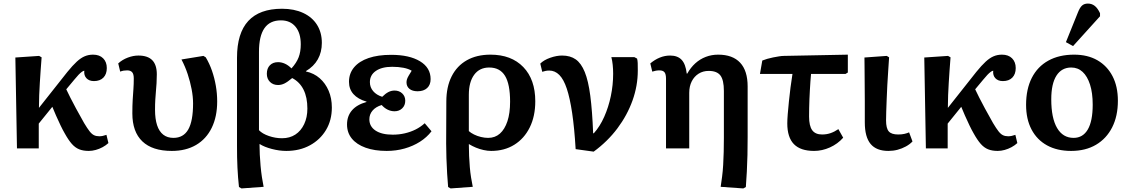

<svg xmlns="http://www.w3.org/2000/svg" viewBox="-20 -831 6319 1075"><path d="M477 14Q446 14 423.5 5Q401 -4 382 -25.5Q363 -47 342 -85Q332 -102 319 -129Q306 -156 293.5 -184.5Q281 -213 273 -233L197 -139V0H75L66 -509L199 -518L213 -510Q210 -471 207.5 -436Q205 -401 203 -367Q201 -333 199.5 -298.5Q198 -264 198 -227L357 -428Q387 -465 410 -486Q433 -507 454.5 -516Q476 -525 501 -525Q537 -525 557.5 -504.5Q578 -484 578 -450Q578 -416 559 -396.5Q540 -377 506 -377Q479 -377 464 -393Q449 -409 452 -435Q447 -435 438.5 -429Q430 -423 419.5 -412Q409 -401 396 -385L351 -331Q361 -310 374 -284Q387 -258 405.5 -224Q424 -190 451 -142Q469 -112 481.5 -96Q494 -80 506.5 -74Q519 -68 536 -68Q545 -68 555 -70Q565 -72 576 -76L587 -30Q573 -17 554.5 -7Q536 3 516 8.5Q496 14 477 14Z M942 14Q833 14 777 -39.5Q721 -93 721 -196Q721 -241 723 -273Q725 -305 727 -332.5Q729 -360 729 -392Q729 -416 720 -426.5Q711 -437 692 -437Q682 -437 672.5 -435.5Q663 -434 653 -430L642 -476Q665 -497 695.5 -508.5Q726 -520 755 -520Q807 -520 832.5 -494Q858 -468 858 -415Q858 -388 856.5 -365Q855 -342 853 -319.5Q851 -297 849.5 -272.5Q848 -248 848 -217Q848 -165 859.5 -130Q871 -95 894 -77Q917 -59 951 -59Q1007 -59 1034 -106Q1061 -153 1061 -252Q1061 -289 1053 -331Q1045 -373 1031 -415.5Q1017 -458 996 -498L1119 -518L1132 -510Q1153 -475 1167 -434.5Q1181 -394 1188.5 -350.5Q1196 -307 1196 -263Q1196 -178 1165.5 -115.5Q1135 -53 1078 -19.5Q1021 14 942 14Z M1332 224 1318 216Q1315 190 1313 163Q1311 136 1309.5 107.5Q1308 79 1307.5 49Q1307 19 1307 -13V-508Q1307 -645 1370 -713.5Q1433 -782 1559 -782Q1627 -782 1677.5 -758.5Q1728 -735 1755 -692Q1782 -649 1782 -591Q1782 -539 1759.5 -499Q1737 -459 1693 -433V-431Q1738 -421 1770 -393Q1802 -365 1820 -323Q1838 -281 1838 -229Q1838 -158 1805.5 -103.5Q1773 -49 1715.5 -17.5Q1658 14 1583 14Q1544 14 1502 3Q1460 -8 1435 -24H1433Q1433 3 1434.5 34.5Q1436 66 1439 98.5Q1442 131 1446.5 161Q1451 191 1456 215ZM1559 -57Q1602 -57 1633.5 -77.5Q1665 -98 1683 -136Q1701 -174 1701 -223Q1701 -286 1679.5 -329Q1658 -372 1616 -394Q1590 -372 1572.5 -363.5Q1555 -355 1537 -355Q1509 -355 1491.5 -372.5Q1474 -390 1474 -418Q1474 -448 1491 -465.5Q1508 -483 1537 -483Q1556 -483 1575 -474.5Q1594 -466 1612 -448Q1640 -479 1652 -510Q1664 -541 1664 -583Q1664 -646 1634.5 -681.5Q1605 -717 1553 -717Q1491 -717 1460.5 -673Q1430 -629 1430 -541V-102Q1449 -82 1485.5 -69.5Q1522 -57 1559 -57Z M2145 14Q2077 14 2027 -4Q1977 -22 1950 -55Q1923 -88 1923 -134Q1923 -181 1950.5 -213Q1978 -245 2032 -260V-262Q1984 -276 1959 -304Q1934 -332 1934 -373Q1934 -420 1962.5 -454Q1991 -488 2043.5 -506Q2096 -524 2170 -524Q2272 -524 2331.5 -488Q2391 -452 2391 -388Q2391 -356 2371.5 -338Q2352 -320 2318 -320Q2289 -320 2272.5 -333.5Q2256 -347 2256 -370Q2256 -378 2258.5 -386.5Q2261 -395 2268 -407Q2275 -419 2285 -435Q2267 -446 2239 -451.5Q2211 -457 2176 -457Q2118 -457 2084.5 -434Q2051 -411 2051 -371Q2051 -342 2069.5 -320.5Q2088 -299 2120 -289Q2138 -307 2154.5 -315.5Q2171 -324 2189 -324Q2215 -324 2232 -308Q2249 -292 2249 -267Q2249 -241 2232 -224.5Q2215 -208 2189 -208Q2169 -208 2150.5 -217Q2132 -226 2117 -243Q2084 -233 2066 -212Q2048 -191 2048 -163Q2048 -123 2082.5 -100Q2117 -77 2179 -77Q2214 -77 2246.5 -84.5Q2279 -92 2307 -106Q2335 -120 2358 -141L2396 -96Q2370 -62 2331.5 -37.5Q2293 -13 2245.5 0.5Q2198 14 2145 14Z M2503 224 2489 216Q2486 184 2483.5 141Q2481 98 2479.5 54Q2478 10 2478 -27L2479 -263Q2479 -344 2508.5 -403Q2538 -462 2593.5 -493.5Q2649 -525 2726 -525Q2843 -525 2910 -455.5Q2977 -386 2977 -264Q2977 -180 2946 -117.5Q2915 -55 2859.5 -20.5Q2804 14 2730 14Q2710 14 2687.5 9Q2665 4 2644.5 -4.5Q2624 -13 2606 -24H2605Q2605 10 2606.5 42.5Q2608 75 2610.5 105Q2613 135 2617.5 163Q2622 191 2627 215ZM2713 -59Q2752 -59 2779 -83Q2806 -107 2821 -152Q2836 -197 2836 -262Q2836 -360 2807.5 -406.5Q2779 -453 2719 -453Q2665 -453 2635 -412.5Q2605 -372 2605 -300V-97Q2616 -87 2634 -78Q2652 -69 2673 -64Q2694 -59 2713 -59Z M3304 18 3203 4Q3196 -114 3183.5 -198Q3171 -282 3153.5 -334.5Q3136 -387 3111.5 -411.5Q3087 -436 3055 -436Q3036 -436 3016 -429L3005 -475Q3025 -495 3060.5 -507.5Q3096 -520 3127 -520Q3173 -520 3203.5 -498.5Q3234 -477 3254 -428Q3274 -379 3285 -295Q3296 -211 3301 -85H3305Q3339 -123 3363 -177Q3387 -231 3400 -293Q3413 -355 3413 -418Q3413 -444 3410.5 -468Q3408 -492 3403 -511H3532L3547 -503Q3550 -492 3550.5 -478Q3551 -464 3551 -436Q3551 -351 3521.5 -268.5Q3492 -186 3437 -112.5Q3382 -39 3304 18Z M4142 224 4015 215Q4019 189 4023 158Q4027 127 4029 92.5Q4031 58 4032 20Q4033 -18 4033 -59V-322Q4033 -383 4013.5 -408.5Q3994 -434 3948 -434Q3916 -434 3891.5 -418.5Q3867 -403 3853 -375.5Q3839 -348 3839 -311V0H3709V-390Q3709 -416 3700.5 -426.5Q3692 -437 3672 -437Q3653 -437 3632 -430L3621 -476Q3646 -497 3674 -508.5Q3702 -520 3732 -520Q3774 -520 3796.5 -496Q3819 -472 3825 -419H3828Q3847 -453 3873 -476.5Q3899 -500 3931.5 -512.5Q3964 -525 4001 -525Q4082 -525 4124 -480Q4166 -435 4166 -347V-64Q4166 -12 4165 36.5Q4164 85 4161.5 129.5Q4159 174 4156 216Z M4538 14Q4462 14 4425 -24Q4388 -62 4388 -140Q4388 -160 4390.5 -192Q4393 -224 4397 -262.5Q4401 -301 4406 -341Q4411 -381 4417 -417H4235L4248 -492Q4260 -497 4275.5 -501.5Q4291 -506 4308.5 -509.5Q4326 -513 4342 -515.5Q4358 -518 4369 -518L4727 -525V-425L4714 -417H4521Q4519 -398 4517.5 -375Q4516 -352 4514.5 -327Q4513 -302 4512 -276.5Q4511 -251 4510.5 -226Q4510 -201 4510 -179Q4510 -126 4527.5 -102Q4545 -78 4583 -78Q4608 -78 4630 -85.5Q4652 -93 4674 -108L4701 -60Q4670 -25 4626.5 -5.5Q4583 14 4538 14Z M4954 14Q4887 14 4854.5 -25Q4822 -64 4822 -146Q4822 -168 4822 -198Q4822 -228 4822 -263.5Q4822 -299 4821.5 -335Q4821 -371 4821 -405Q4821 -439 4820.5 -466Q4820 -493 4820 -509L4945 -518L4958 -510Q4956 -474 4953 -434Q4950 -394 4948 -353.5Q4946 -313 4944.5 -275Q4943 -237 4942 -206.5Q4941 -176 4941 -157Q4941 -113 4956 -95.5Q4971 -78 5009 -78Q5029 -78 5044 -81.5Q5059 -85 5070 -90L5089 -39Q5074 -23 5052 -11Q5030 1 5005.5 7.5Q4981 14 4954 14Z M5566 14Q5535 14 5512.5 5Q5490 -4 5471 -25.5Q5452 -47 5431 -85Q5421 -102 5408 -129Q5395 -156 5382.5 -184.5Q5370 -213 5362 -233L5286 -139V0H5164L5155 -509L5288 -518L5302 -510Q5299 -471 5296.5 -436Q5294 -401 5292 -367Q5290 -333 5288.5 -298.5Q5287 -264 5287 -227L5446 -428Q5476 -465 5499 -486Q5522 -507 5543.5 -516Q5565 -525 5590 -525Q5626 -525 5646.5 -504.5Q5667 -484 5667 -450Q5667 -416 5648 -396.5Q5629 -377 5595 -377Q5568 -377 5553 -393Q5538 -409 5541 -435Q5536 -435 5527.5 -429Q5519 -423 5508.5 -412Q5498 -401 5485 -385L5440 -331Q5450 -310 5463 -284Q5476 -258 5494.5 -224Q5513 -190 5540 -142Q5558 -112 5570.5 -96Q5583 -80 5595.5 -74Q5608 -68 5625 -68Q5634 -68 5644 -70Q5654 -72 5665 -76L5676 -30Q5662 -17 5643.5 -7Q5625 3 5605 8.5Q5585 14 5566 14Z M5977 14Q5899 14 5842.5 -17Q5786 -48 5755.5 -106Q5725 -164 5725 -244Q5725 -332 5757 -395Q5789 -458 5849.5 -491.5Q5910 -525 5994 -525Q6070 -525 6124.5 -493.5Q6179 -462 6209 -404.5Q6239 -347 6239 -267Q6239 -181 6207 -118Q6175 -55 6116.5 -20.5Q6058 14 5977 14ZM5991 -59Q6043 -59 6070.5 -106Q6098 -153 6098 -245Q6098 -311 6083 -357.5Q6068 -404 6041.5 -428.5Q6015 -453 5978 -453Q5924 -453 5895 -407.5Q5866 -362 5866 -275Q5866 -170 5898.5 -114.5Q5931 -59 5991 -59ZM5988 -573 5948 -595 6015 -761Q6026 -789 6038.5 -800Q6051 -811 6071 -811Q6093 -811 6109.5 -798Q6126 -785 6139 -757V-740Z"/></svg>

Font: Literata 18pt SemiBold
Style: Regular
Weight: 600
Designer: Latin by Veronika Burian and Jose Scaglione. Greek by Irene Vlachou. Cyrillic by Vera Evstafieva.
Foundry: TypeTogether
Version: Version 3.103;gftools[0.9.29]